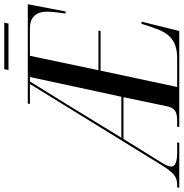

<svg xmlns="http://www.w3.org/2000/svg" viewBox="-57 -865 865 905"><g transform="rotate(-90 375.5 -412.5)"><path d="M498 -805H717L721 -825H502ZM-57 0H155L157 -10H107C65 -10 43 -20 43 -37C43 -51 49 -63 65 -89L173 -263H370L327 -58C318 -18 300 -10 254 -10H231L229 0H682L726 -178H716L700 -130C674 -48 640 -10 552 -10H418L495 -371H682L684 -381H497L565 -704H695C741 -704 773 -681 773 -622C773 -593 766 -550 764 -536H774L808 -714H340L338 -704H432L52 -87C13 -23 -8 -10 -43 -10H-55ZM179 -273 335 -528C373 -589 398 -630 444 -704H465L372 -273Z"/></g></svg>

Font: Noto Serif Display ExtraCondensed Medium
Style: Italic
Weight: 500
Width: 2
Italic angle: -12°
Designer: Monotype Design Team
Foundry: Monotype Imaging Inc.
Version: Version 2.009